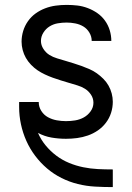

<svg xmlns="http://www.w3.org/2000/svg" viewBox="-20 -558 540 783"><path d="M439 205H440V133H439Q409 133 379 131.5Q349 130 319.5 124Q290 118 262 106.5Q234 95 210 77Q186 59 166.5 35.5Q147 12 135 -16Q161 -2 190 3Q219 8 249 8Q272 8 294.5 5Q317 2 338.5 -5.5Q360 -13 379 -26Q398 -39 412 -57.5Q426 -76 433 -98Q440 -120 440 -143Q440 -160 435.5 -177Q431 -194 422.5 -209Q414 -224 401.5 -236.5Q389 -249 375 -259Q361 -269 345 -276Q329 -283 312.5 -289Q296 -295 279.5 -300Q263 -305 246.5 -310Q230 -315 213 -320Q196 -325 181.5 -334Q167 -343 157 -358.5Q147 -374 147 -391Q147 -409 157 -425Q167 -441 182.5 -450.5Q198 -460 216 -463Q234 -466 252 -466Q269 -466 287 -462.5Q305 -459 320 -450Q335 -441 344.5 -425Q354 -409 354 -391H434Q434 -391 434 -391Q434 -391 434 -391Q434 -413 427.5 -434.5Q421 -456 408 -474Q395 -492 377 -504.5Q359 -517 338 -525Q317 -533 295.5 -535.5Q274 -538 252 -538Q229 -538 207 -535Q185 -532 164 -524Q143 -516 125 -503Q107 -490 94 -471.5Q81 -453 74.5 -431.5Q68 -410 68 -388Q68 -371 72.5 -354Q77 -337 85.5 -322Q94 -307 106.5 -294Q119 -281 133 -271.5Q147 -262 163 -254.5Q179 -247 195.5 -241Q212 -235 228.5 -230Q245 -225 261.5 -220Q278 -215 295 -210Q312 -205 326.5 -196Q341 -187 351 -172Q361 -157 361 -139Q361 -120 349.5 -104Q338 -88 321.5 -79Q305 -70 286.5 -67Q268 -64 249 -64Q230 -64 211 -67.5Q192 -71 175.5 -80Q159 -89 148.5 -105.5Q138 -122 138 -141Q138 -141 138 -141Q138 -141 138 -142H58Q58 -137 58 -132Q58 -127 58 -122Q58 -86 65.5 -51Q73 -16 87.5 16.5Q102 49 123.5 77.5Q145 106 172 129Q199 152 231 168Q263 184 297.5 192.5Q332 201 368 203Q404 205 439 205Z"/></svg>

Font: Iosevka SS09
Style: Regular
Weight: 400
Monospace: yes
Designer: Belleve Invis
Foundry: Belleve Invis
Version: Version 5.2.1; ttfautohint (v1.8.3)